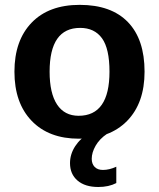

<svg xmlns="http://www.w3.org/2000/svg" viewBox="-20 -558 651 786"><path d="M571.8 -264.6Q571.8 -136.2 500.5 -63.2Q429.2 9.8 303.2 9.8Q179.7 9.8 109.4 -63.5Q39.1 -136.7 39.1 -264.6Q39.1 -392.1 109.4 -465.1Q179.7 -538.1 306.2 -538.1Q435.5 -538.1 503.7 -467.5Q571.8 -397 571.8 -264.6ZM428.2 -264.6Q428.2 -358.9 397.5 -401.4Q366.7 -443.8 308.1 -443.8Q183.1 -443.8 183.1 -264.6Q183.1 -176.3 213.6 -130.1Q244.1 -84 301.8 -84Q428.2 -84 428.2 -264.6ZM456.1 191.4Q425.3 207.5 382.3 207.5Q328.1 207.5 297.4 181.2Q266.6 154.8 266.6 109.9Q266.6 73.2 287.8 40.5Q309.1 7.8 343.8 -10.3H418.5Q387.7 10.3 371.6 38.3Q355.5 66.4 355.5 92.3Q355.5 112.8 367.4 125.2Q379.4 137.7 401.4 137.7Q427.7 137.7 456.1 124.5Z"/></svg>

Font: Arimo
Style: Bold
Weight: 700
Designer: Steve Matteson
Foundry: Monotype Imaging Inc.
Version: Version 1.33